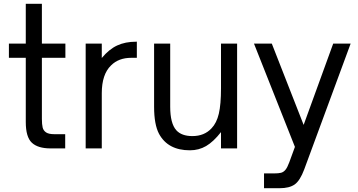

<svg xmlns="http://www.w3.org/2000/svg" viewBox="-20 -783 1891 1013"><path d="M247 0Q180 0 148 -30Q116 -60 116 -139V-478H27V-553H116V-763H201V-553H325V-478H201V-156Q201 -127 205 -110.5Q209 -94 223 -84.5Q237 -75 267 -75H324V0Z M432 0V-553H517V-477Q555 -523 598 -543Q641 -563 698 -563H702V-478H673Q606 -478 566 -438Q517 -391 517 -291V0Z M819 -77Q793 -126 793 -220V-553H878V-220Q878 -132 910 -96Q938 -65 995 -65Q1058 -65 1096 -106Q1123 -134 1134.5 -183Q1146 -232 1146 -317V-553H1231V0H1146V-86Q1106 -35 1067.5 -12.5Q1029 10 982 10Q866 10 819 -77Z M1373 210V132H1425Q1450 132 1463 128.5Q1476 125 1486 113Q1496 101 1506 74L1536 -8L1320 -553H1414L1582 -124L1738 -553H1830L1585 111Q1563 170 1535 190Q1507 210 1455 210Z"/></svg>

Font: Open Sauce One
Style: Regular
Weight: 400
Designer: Alfredo Marco Pradil
Foundry: Creative Sauce Fz LLC
Version: Version 1.477